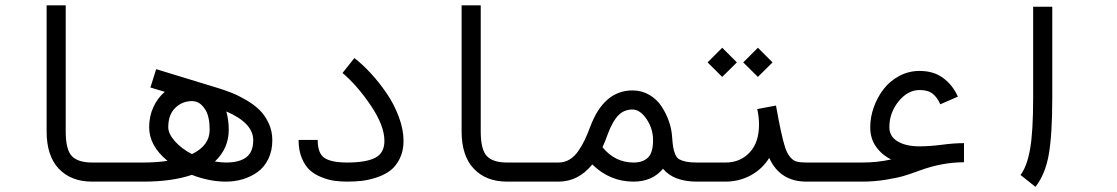

<svg xmlns="http://www.w3.org/2000/svg" viewBox="-20 -684 4282 736"><path d="M530.3 -61V12.2H333Q252.4 12.2 205.6 -37.1Q158.7 -86.4 158.7 -180.2V-663.6H231.9V-180.2Q231.9 -110.4 255.4 -85.7Q278.8 -61 333 -61Z M530.3 -61Q579.1 -61 622.1 -67.4Q551.8 -125 551.8 -196.3Q551.8 -238.3 567.9 -273.4Q584 -308.6 611.8 -332L556.6 -348.6L578.6 -418.9L810.5 -348.1Q842.3 -338.4 868.7 -327.9Q895 -317.4 925.3 -299.6Q955.6 -281.7 976.1 -261.2Q996.6 -240.7 1010.3 -210.9Q1023.9 -181.2 1023.9 -146.5Q1023.9 -106 1008.5 -74.5Q993.2 -43 967.5 -24.7Q941.9 -6.3 911.1 2.9Q880.4 12.2 846.2 12.2Q782.2 12.2 715.3 -13.7Q639.6 12.2 530.3 12.2Q515.1 12.2 504.4 1.5Q493.7 -9.3 493.7 -24.4Q493.7 -39.6 504.4 -50.3Q515.1 -61 530.3 -61ZM803.7 -64.9Q828.1 -61 846.2 -61Q897.9 -61 924.3 -81.3Q950.7 -101.6 950.7 -146.5Q950.7 -212.4 847.7 -256.8Q856.9 -222.2 856.9 -186.5Q856.9 -115.2 803.7 -64.9ZM715.8 -93.3Q783.7 -126 783.7 -186.5Q783.7 -235.8 768.1 -262Q752.4 -288.1 731 -294.4Q723.1 -296.4 715.8 -296.4Q678.2 -296.4 651.6 -270.3Q625 -244.1 625 -196.3Q625 -171.4 650.4 -142.6Q675.8 -113.8 715.8 -93.3Z M1124.5 -147.5H1197.8Q1197.8 -95.7 1224.1 -78.4Q1250.5 -61 1310.5 -61Q1382.8 -61 1418.2 -79.1Q1453.6 -97.2 1453.6 -144Q1453.6 -202.1 1401.6 -279.3Q1349.6 -356.4 1293 -404.3L1338.4 -461.4Q1369.1 -438 1401.1 -403.3Q1433.1 -368.7 1461.9 -326.7Q1490.7 -284.7 1508.8 -236.1Q1526.9 -187.5 1526.9 -144Q1526.9 -105 1512.2 -75.7Q1497.6 -46.4 1475.8 -30Q1454.1 -13.7 1423.6 -3.7Q1393.1 6.3 1366.7 9.3Q1340.3 12.2 1310.5 12.2Q1285.2 12.2 1262.2 9Q1239.3 5.9 1213.1 -4.4Q1187 -14.6 1168.2 -31.2Q1149.4 -47.9 1137 -77.9Q1124.5 -107.9 1124.5 -147.5Z M2121.1 -61V12.2H1923.8Q1843.3 12.2 1796.4 -37.1Q1749.5 -86.4 1749.5 -180.2V-663.6H1822.8V-180.2Q1822.8 -110.4 1846.2 -85.7Q1869.6 -61 1923.8 -61Z M2121.1 -61Q2144 -61 2163.3 -72.5Q2182.6 -84 2197.3 -105.7Q2211.9 -127.4 2221.7 -147.9Q2231.4 -168.5 2242.2 -197.3Q2294.4 -337.4 2404.8 -337.4Q2439.9 -337.4 2468.8 -320.6Q2497.6 -303.7 2515.4 -276.9Q2533.2 -250 2543.7 -220.5Q2554.2 -190.9 2556.2 -161.6Q2558.1 -134.8 2560.5 -119.9Q2563 -105 2568.6 -91.8Q2574.2 -78.6 2584.5 -73Q2594.7 -67.4 2610.6 -64.2Q2626.5 -61 2651.4 -61V12.2Q2562.5 12.2 2521.5 -37.1Q2480.5 12.2 2408.7 12.2Q2317.4 12.2 2250.5 -53.7Q2196.8 12.2 2121.1 12.2Q2106 12.2 2095.2 1.5Q2084.5 -9.3 2084.5 -24.4Q2084.5 -39.6 2095.2 -50.3Q2106 -61 2121.1 -61ZM2483.4 -146Q2483.4 -190.9 2458.5 -227.5Q2433.6 -264.2 2404.8 -264.2Q2372.1 -264.2 2350.3 -241.9Q2328.6 -219.7 2310.5 -171.9Q2300.8 -144 2289.6 -119.6Q2337.4 -61 2408.7 -61Q2444.3 -61 2463.9 -79.8Q2483.4 -98.6 2483.4 -146Z M2829.1 -444.8 2885.3 -501 2941.4 -444.8 2885.3 -389.2ZM2692.4 -444.8 2748.5 -501 2804.7 -444.8 2748.5 -389.2ZM2651.4 -61H2761.2Q2817.4 -61 2853.5 -99.4Q2889.6 -137.7 2889.6 -206.5Q2889.6 -234.9 2882.8 -266.1L2954.6 -279.3Q2966.8 -211.9 2972.7 -185.5Q2981.9 -142.6 2989.3 -119.9Q2996.6 -97.2 3008.3 -82.8Q3020 -68.4 3033.7 -64.7Q3047.4 -61 3071.8 -61H3181.6V12.2H3071.8Q2969.7 12.2 2928.7 -78.6Q2901.4 -35.2 2857.2 -11.5Q2813 12.2 2761.2 12.2H2651.4Q2636.2 12.2 2625.5 1.5Q2614.7 -9.3 2614.7 -24.4Q2614.7 -39.6 2625.5 -50.3Q2636.2 -61 2651.4 -61Z M3181.6 -61H3285.2Q3343.3 -61 3396 -72.8Q3360.4 -90.3 3338.1 -121.6Q3315.9 -152.8 3315.9 -196.8Q3315.9 -234.9 3329.6 -273.2Q3343.3 -311.5 3367.2 -342.5Q3391.1 -373.5 3427.2 -392.8Q3463.4 -412.1 3504.9 -412.1Q3559.6 -412.1 3596.2 -384.5Q3632.8 -356.9 3651.9 -313.5L3584.5 -284.2Q3573.7 -309.1 3556.2 -324Q3538.6 -338.9 3504.9 -338.9Q3460 -338.9 3424.6 -295.4Q3389.2 -252 3389.2 -196.8Q3389.2 -161.1 3420.7 -142.1Q3452.1 -123 3505.4 -123Q3542 -123 3588.9 -128.9Q3636.7 -135.3 3675.3 -135.3V-62Q3591.3 -62 3505.4 -30.3Q3469.7 -17.1 3445.1 -9.8Q3420.4 -2.4 3376.2 4.9Q3332 12.2 3285.2 12.2H3181.6Q3166.5 12.2 3155.8 1.5Q3145 -9.3 3145 -24.4Q3145 -39.6 3155.8 -50.3Q3166.5 -61 3181.6 -61Z M3949.2 32.2 3892.1 -13.2Q3916.5 -45.4 3928.5 -111.6Q3940.4 -177.7 3940.4 -309.6V-658.2H4013.7Q4013.7 -658.2 4013.7 -309.6Q4013.7 -166.5 4000.2 -91.1Q3986.8 -15.6 3949.2 32.2Z"/></svg>

Font: AzarMehrMonospaced
Style: SerifBold
Weight: 1
Designer: Amin Abedi
Version: Version 1.00